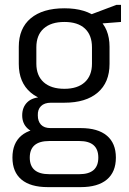

<svg xmlns="http://www.w3.org/2000/svg" viewBox="-20 -581 527 787"><path d="M244 -160Q155 -160 106 -201.5Q57 -243 57 -319V-389Q57 -465 106 -506Q155 -547 244 -547Q332 -547 380.5 -506Q429 -465 429 -389V-319Q429 -243 380.5 -201.5Q332 -160 244 -160ZM176 186Q105 186 68 155Q31 124 31 65Q31 6 67.5 -25Q104 -56 176 -56H311Q381 -56 418 -25Q455 6 455 65Q455 124 418 155Q381 186 311 186ZM305 133Q383 133 383 65Q383 -3 305 -3H182Q102 -3 102 65Q102 133 182 133ZM155 -34Q115 -34 93 -54.5Q71 -75 71 -108Q71 -142 92.5 -162.5Q114 -183 156 -183H244V-160H189Q162 -160 148 -146Q134 -132 135 -108Q135 -84 148 -70Q161 -56 187 -56H244V-34ZM244 -217Q298 -217 327.5 -244Q357 -271 357 -320V-387Q357 -437 328 -464Q299 -491 244 -491Q189 -491 159 -464Q129 -437 129 -387V-320Q129 -271 159 -244Q189 -217 244 -217ZM335 -515 457 -561H476V-491L335 -480Z"/></svg>

Font: Pathway Extreme SemiCondensed Light
Style: Regular
Weight: 300
Width: 4
Version: Version 1.001;gftools[0.9.26]